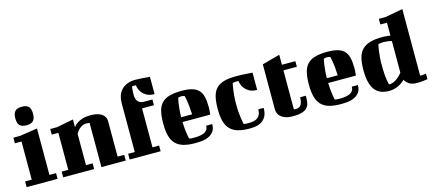

<svg xmlns="http://www.w3.org/2000/svg" viewBox="-52 -1162 3730 1654"><g transform="rotate(-15 1813.0 -335.0)"><path d="M30 -441H89L247 -465V-51H306V0H30V-51H89V-391H30ZM89 -597Q89 -639 107 -659.5Q125 -680 168 -680Q213 -680 230 -659.5Q247 -639 247 -597Q247 -554 228.5 -534.5Q210 -515 168 -515Q125 -515 107 -534.5Q89 -554 89 -597Z M356 -431H415L566 -460V-390Q568 -393 577 -404Q586 -415 604 -426.5Q622 -438 651 -447Q680 -456 722 -456Q745 -456 768.5 -452Q792 -448 811.5 -437.5Q831 -427 843 -409Q855 -391 855 -362V-51H914V0H697V-394Q695 -394 691 -395Q683 -397 669 -397Q648 -397 631.5 -388.5Q615 -380 603 -369Q591 -358 583.5 -346.5Q576 -335 573 -329V-51H632V0H356V-51H415V-381H356Z M1302 -489Q1261 -489 1235 -503Q1209 -517 1194 -536Q1179 -555 1173 -574Q1167 -593 1166 -604H1132Q1130 -597 1129 -586Q1126 -566 1126 -526Q1126 -491 1144 -470Q1162 -449 1194 -449H1272V-398H1166V-51H1225V0H949V-51H1008V-488Q1008 -522 1018 -552Q1028 -582 1048.5 -604Q1069 -626 1100.5 -638.5Q1132 -651 1174 -651Q1199 -651 1232.5 -648.5Q1266 -646 1302 -643Z M1535 -456Q1590 -456 1626 -445.5Q1662 -435 1684 -412Q1706 -389 1715 -351.5Q1724 -314 1724 -259Q1724 -242 1723 -229.5Q1722 -217 1721 -209Q1720 -199 1719 -194H1472Q1473 -160 1476 -132.5Q1479 -105 1482 -85Q1486 -61 1490 -43Q1493 -41 1499 -40Q1504 -39 1513.5 -38.5Q1523 -38 1538 -38Q1563 -38 1585.5 -41.5Q1608 -45 1625 -53Q1642 -61 1651.5 -75.5Q1661 -90 1661 -111H1715Q1715 -69 1696.5 -45Q1678 -21 1650.5 -8.5Q1623 4 1591 7Q1559 10 1531 10Q1470 10 1427.5 -2.5Q1385 -15 1358.5 -42.5Q1332 -70 1320 -114.5Q1308 -159 1308 -223Q1308 -287 1318.5 -331.5Q1329 -376 1355 -403.5Q1381 -431 1424.5 -443.5Q1468 -456 1535 -456ZM1490 -405Q1485 -383 1481 -357Q1478 -334 1475 -303.5Q1472 -273 1472 -237H1569Q1567 -279 1564 -310.5Q1561 -342 1557 -363Q1553 -388 1548 -405Q1545 -406 1541 -408Q1537 -409 1531.5 -410Q1526 -411 1519 -411Q1512 -411 1507 -410Q1502 -409 1498 -408Q1494 -406 1490 -405Z M2165 -295Q2123 -295 2097.5 -309.5Q2072 -324 2057 -343Q2042 -362 2036 -381.5Q2030 -401 2029 -411H2005Q1998 -411 1993 -410Q1988 -409 1984 -408Q1980 -406 1976 -405Q1971 -381 1967 -353Q1963 -329 1960.5 -295.5Q1958 -262 1958 -223Q1958 -184 1960.5 -151Q1963 -118 1967 -94Q1971 -66 1976 -43Q1980 -41 1987 -40Q1992 -39 2001 -38.5Q2010 -38 2023 -38Q2045 -38 2065 -42Q2085 -46 2099.5 -56.5Q2114 -67 2122.5 -85Q2131 -103 2131 -131H2179Q2179 -83 2163 -55Q2147 -27 2122.5 -12.5Q2098 2 2069.5 6Q2041 10 2017 10Q1956 10 1913.5 -2.5Q1871 -15 1844.5 -42.5Q1818 -70 1806 -114.5Q1794 -159 1794 -223Q1794 -287 1804.5 -331.5Q1815 -376 1841 -403.5Q1867 -431 1910.5 -443.5Q1954 -456 2021 -456Q2045 -456 2070.5 -455Q2096 -454 2117 -452Q2142 -450 2165 -449Z M2269 -495 2427 -538V-449H2547V-399H2427V-50H2448Q2506 -50 2506 -138H2557Q2557 -106 2553.5 -80Q2550 -54 2534.5 -35Q2519 -16 2488.5 -6Q2458 4 2404 4Q2367 4 2341 -4.5Q2315 -13 2299 -27Q2283 -41 2276 -58Q2269 -75 2269 -93Z M2834 -456Q2889 -456 2925 -445.5Q2961 -435 2983 -412Q3005 -389 3014 -351.5Q3023 -314 3023 -259Q3023 -242 3022 -229.5Q3021 -217 3020 -209Q3019 -199 3018 -194H2771Q2772 -160 2775 -132.5Q2778 -105 2781 -85Q2785 -61 2789 -43Q2792 -41 2798 -40Q2803 -39 2812.5 -38.5Q2822 -38 2837 -38Q2862 -38 2884.5 -41.5Q2907 -45 2924 -53Q2941 -61 2950.5 -75.5Q2960 -90 2960 -111H3014Q3014 -69 2995.5 -45Q2977 -21 2949.5 -8.5Q2922 4 2890 7Q2858 10 2830 10Q2769 10 2726.5 -2.5Q2684 -15 2657.5 -42.5Q2631 -70 2619 -114.5Q2607 -159 2607 -223Q2607 -287 2617.5 -331.5Q2628 -376 2654 -403.5Q2680 -431 2723.5 -443.5Q2767 -456 2834 -456ZM2789 -405Q2784 -383 2780 -357Q2777 -334 2774 -303.5Q2771 -273 2771 -237H2868Q2866 -279 2863 -310.5Q2860 -342 2856 -363Q2852 -388 2847 -405Q2844 -406 2840 -408Q2836 -409 2830.5 -410Q2825 -411 2818 -411Q2811 -411 2806 -410Q2801 -409 2797 -408Q2793 -406 2789 -405Z M3336 -615H3395L3553 -644V-50H3566Q3575 -50 3584 -51L3606 -53V-5Q3588 -2 3571 0Q3557 2 3541 3Q3525 4 3515 4Q3466 4 3441 -14Q3416 -32 3405 -53Q3376 -24 3339.5 -8Q3303 8 3263 8Q3222 8 3190 -4.5Q3158 -17 3136.5 -44.5Q3115 -72 3104 -116.5Q3093 -161 3093 -224Q3093 -288 3105 -332.5Q3117 -377 3145 -404.5Q3173 -432 3217 -444Q3261 -456 3326 -456Q3344 -456 3361 -454L3395 -450V-565H3336ZM3275 -46Q3308 -46 3339.5 -67Q3371 -88 3395 -120V-401Q3378 -406 3359.5 -408.5Q3341 -411 3326 -411Q3313 -411 3304 -410Q3295 -409 3288 -408Q3280 -406 3275 -405Q3270 -381 3266 -353Q3262 -329 3259.5 -296Q3257 -263 3257 -224Q3257 -176 3259.5 -142.5Q3262 -109 3266 -87Q3270 -61 3275 -46Z"/></g></svg>

Font: Bigshot One
Style: Regular
Weight: 400
Designer: Gesine Todt
Foundry: Gesine Todt
Version: Version 1.000